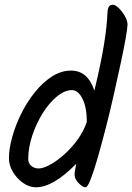

<svg xmlns="http://www.w3.org/2000/svg" viewBox="-20 -791 562 816"><path d="M133 5Q104 5 77.5 -14Q51 -33 34.5 -61Q18 -89 18 -118Q18 -159 32 -209Q46 -259 70.5 -308.5Q95 -358 128.5 -399.5Q162 -441 201 -466Q240 -491 282 -491Q353 -491 381 -406Q407 -512 421 -596Q435 -680 437 -741Q439 -771 459 -771Q470 -771 484.5 -757Q499 -743 510.5 -723Q522 -703 522 -686Q522 -674 514.5 -630.5Q507 -587 493.5 -524.5Q480 -462 464 -390.5Q448 -319 430 -249Q412 -179 395.5 -121.5Q379 -64 365.5 -29.5Q352 5 344 5Q331 5 314 -13Q307 -20 302 -29Q297 -38 297 -52Q297 -59 299.5 -70.5Q302 -82 304 -95Q206 5 133 5ZM144 -75Q164 -75 193 -91Q222 -107 253 -134.5Q284 -162 310 -198Q336 -234 349 -273Q349 -335 330.5 -371.5Q312 -408 286 -408Q255 -408 222 -381Q189 -354 161.5 -310Q134 -266 117 -214.5Q100 -163 100 -115Q100 -97 113 -86Q126 -75 144 -75Z"/></svg>

Font: Solitreo
Style: Regular
Weight: 400
Designer: Nathan Gross, Bryan Kirschen, Binghamton University
Foundry: Eli Heuer
Version: Version 1.100; ttfautohint (v1.8.4.7-5d5b)